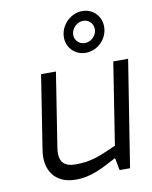

<svg xmlns="http://www.w3.org/2000/svg" viewBox="-89 -867 746 943"><g transform="rotate(-10 284.0 -396.0)"><path d="M323 -698C326 -728 353 -753 383 -753C413 -753 435 -728 432 -698C429 -668 403 -644 373 -644C343 -644 320 -668 323 -698ZM276 -698C271 -641 313 -596 369 -596C425 -596 474 -641 479 -698C484 -755 443 -801 387 -801C331 -801 281 -755 276 -698ZM76 -161C61 -66 107 9 213 9C294 9 353 -27 420 -62L432 0H484L568 -531H494L430 -122C347 -85 305 -65 225 -65C174 -65 138 -85 150 -161L208 -531H134Z"/></g></svg>

Font: Exo
Style: Regular Italic
Weight: 400
Designer: Natanael Gama
Version: Version 1.00